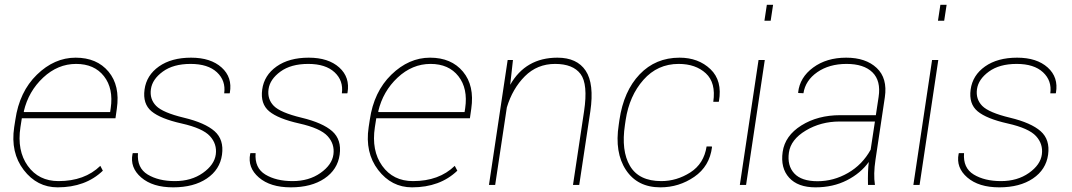

<svg xmlns="http://www.w3.org/2000/svg" viewBox="-20 -782 4535 812"><path d="M80.6 -311 81.5 -308.1H445.8L448.2 -324.2Q460.4 -407.7 419.7 -459.7Q378.9 -511.7 301.8 -511.7Q224.6 -511.7 162.6 -453.9Q100.6 -396 80.6 -311ZM474.1 -322.3 468.3 -281.7H72.3L66.4 -244.1Q51.3 -145 97.4 -80.6Q143.6 -16.1 227.5 -16.1Q337.9 -16.1 404.3 -80.6L415 -60.1Q341.8 10.3 223.6 10.3Q136.7 10.3 80.3 -63.2Q23.9 -136.7 40 -244.1L44.9 -275.4Q62 -394 136 -466.1Q210 -538.1 299.8 -538.1Q389.6 -538.1 439 -479Q488.3 -419.9 474.1 -322.3Z M952.1 -390.1 951.2 -387.2H928.2Q935.5 -440.9 897.5 -476.3Q859.4 -511.7 786.1 -511.7Q712.9 -511.7 668.5 -479.2Q624 -446.8 618.2 -404.8Q612.3 -362.8 640.4 -334.2Q668.5 -305.7 757.8 -284.2Q847.2 -262.7 887.5 -227.1Q927.7 -191.4 918.9 -127.9Q910.2 -64.5 854.7 -27.1Q799.3 10.3 712.4 10.3Q625.5 10.3 577.1 -31.5Q528.8 -73.2 540.5 -131.3L541.5 -134.3H563.5Q558.6 -71.8 604.5 -43.9Q650.4 -16.1 719.7 -16.1Q789.1 -16.1 837.9 -50.5Q886.7 -85 892.6 -128.9Q898.4 -172.9 867.9 -206.3Q837.4 -239.7 748 -259.8Q658.7 -279.8 620.8 -311.3Q583 -342.8 591.3 -403.3Q599.6 -463.9 652.3 -501Q705.1 -538.1 788.1 -538.1Q871.1 -538.1 917.2 -496.6Q963.4 -455.1 952.1 -390.1Z M1449.7 -390.1 1448.7 -387.2H1425.8Q1433.1 -440.9 1395 -476.3Q1356.9 -511.7 1283.7 -511.7Q1210.4 -511.7 1166 -479.2Q1121.6 -446.8 1115.7 -404.8Q1109.9 -362.8 1137.9 -334.2Q1166 -305.7 1255.4 -284.2Q1344.7 -262.7 1385 -227.1Q1425.3 -191.4 1416.5 -127.9Q1407.7 -64.5 1352.3 -27.1Q1296.9 10.3 1210 10.3Q1123 10.3 1074.7 -31.5Q1026.4 -73.2 1038.1 -131.3L1039.1 -134.3H1061Q1056.2 -71.8 1102.1 -43.9Q1147.9 -16.1 1217.3 -16.1Q1286.6 -16.1 1335.4 -50.5Q1384.3 -85 1390.1 -128.9Q1396 -172.9 1365.5 -206.3Q1335 -239.7 1245.6 -259.8Q1156.2 -279.8 1118.4 -311.3Q1080.6 -342.8 1088.9 -403.3Q1097.2 -463.9 1149.9 -501Q1202.6 -538.1 1285.6 -538.1Q1368.7 -538.1 1414.8 -496.6Q1460.9 -455.1 1449.7 -390.1Z M1579.6 -311 1580.6 -308.1H1944.8L1947.3 -324.2Q1959.5 -407.7 1918.7 -459.7Q1877.9 -511.7 1800.8 -511.7Q1723.6 -511.7 1661.6 -453.9Q1599.6 -396 1579.6 -311ZM1973.1 -322.3 1967.3 -281.7H1571.3L1565.4 -244.1Q1550.3 -145 1596.4 -80.6Q1642.6 -16.1 1726.6 -16.1Q1836.9 -16.1 1903.3 -80.6L1914.1 -60.1Q1840.8 10.3 1722.7 10.3Q1635.7 10.3 1579.3 -63.2Q1522.9 -136.7 1539.1 -244.1L1543.9 -275.4Q1561 -394 1635 -466.1Q1709 -538.1 1798.8 -538.1Q1888.7 -538.1 1938 -479Q1987.3 -419.9 1973.1 -322.3Z M2337.4 -538.1Q2420.4 -538.1 2457 -482.9Q2493.7 -427.7 2476.6 -311L2429.7 0H2403.3L2450.2 -312Q2467.3 -426.3 2435.3 -469Q2403.3 -511.7 2327.6 -511.7Q2252 -511.7 2199.7 -459.5Q2147.5 -407.2 2123.5 -327.6L2074.2 0H2047.9L2127 -528.3H2149.4L2137.7 -423.3Q2203.1 -538.1 2337.4 -538.1Z M2776.9 -16.1Q2841.8 -16.1 2899.4 -52.7Q2957 -89.4 2968.3 -162.6H2990.2L2991.2 -159.7Q2981 -78.6 2916.3 -34.2Q2851.6 10.3 2772.9 10.3Q2675.8 10.3 2627.2 -63.2Q2578.6 -136.7 2596.7 -253.9L2599.6 -274.4Q2617.7 -397 2685.1 -467.5Q2752.4 -538.1 2854 -538.1Q2933.6 -538.1 2984.6 -489.5Q3035.6 -440.9 3020.5 -354L3019.5 -351.6H2996.6Q3008.3 -432.1 2965.1 -471.9Q2921.9 -511.7 2850.1 -511.7Q2760.7 -511.7 2701.2 -444.3Q2641.6 -377 2626 -274.4L2623 -253.9Q2606.4 -144.5 2644.3 -80.3Q2682.1 -16.1 2776.9 -16.1Z M3239.3 -694.3H3212.9L3223.1 -761.7H3249.5ZM3135.3 0H3108.9L3188 -528.3H3214.4Z M3662.1 -148.9 3680.2 -268.1H3530.8Q3451.7 -268.1 3387.9 -230Q3324.2 -191.9 3316.4 -136.7Q3308.6 -81.5 3339.1 -48.6Q3369.6 -15.6 3437.5 -15.6Q3505.4 -15.6 3566.2 -50.5Q3627 -85.4 3662.1 -148.9ZM3533.7 -294.9H3684.1L3695.8 -372.1Q3706.1 -440.4 3669.7 -476.1Q3633.3 -511.7 3560.1 -511.7Q3486.8 -511.7 3436.5 -476.8Q3386.2 -441.9 3377.9 -387.7L3356 -388.7L3355.5 -391.1Q3362.3 -454.6 3418.9 -496.3Q3475.6 -538.1 3558.6 -538.1Q3641.6 -538.1 3687.7 -494.6Q3733.9 -451.2 3722.2 -371.1L3682.6 -106.4Q3673.3 -45.4 3680.2 0H3650.9Q3649.4 -58.6 3654.3 -97.2Q3620.1 -49.3 3561.5 -19.5Q3502.9 10.3 3428.7 10.3Q3354.5 10.3 3317.4 -30.5Q3280.3 -71.3 3290 -139.6Q3299.8 -208 3369.1 -251.5Q3438.5 -294.9 3533.7 -294.9Z M3973.1 -694.3H3946.8L3957 -761.7H3983.4ZM3869.1 0H3842.8L3921.9 -528.3H3948.2Z M4445.8 -390.1 4444.8 -387.2H4421.9Q4429.2 -440.9 4391.1 -476.3Q4353 -511.7 4279.8 -511.7Q4206.5 -511.7 4162.1 -479.2Q4117.7 -446.8 4111.8 -404.8Q4106 -362.8 4134 -334.2Q4162.1 -305.7 4251.5 -284.2Q4340.8 -262.7 4381.1 -227.1Q4421.4 -191.4 4412.6 -127.9Q4403.8 -64.5 4348.4 -27.1Q4293 10.3 4206.1 10.3Q4119.1 10.3 4070.8 -31.5Q4022.5 -73.2 4034.2 -131.3L4035.2 -134.3H4057.1Q4052.2 -71.8 4098.1 -43.9Q4144 -16.1 4213.4 -16.1Q4282.7 -16.1 4331.5 -50.5Q4380.4 -85 4386.2 -128.9Q4392.1 -172.9 4361.6 -206.3Q4331.1 -239.7 4241.7 -259.8Q4152.3 -279.8 4114.5 -311.3Q4076.7 -342.8 4085 -403.3Q4093.3 -463.9 4146 -501Q4198.7 -538.1 4281.7 -538.1Q4364.7 -538.1 4410.9 -496.6Q4457 -455.1 4445.8 -390.1Z"/></svg>

Font: Roboto-ThinItalic
Style: Italic
Weight: 250
Italic angle: -12°
Designer: Google
Version: Version 1.100141; 2013; ttfautohint (v0.94.14-c901) -l 8 -r 